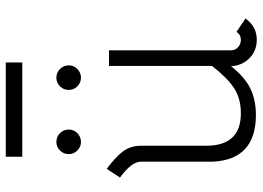

<svg xmlns="http://www.w3.org/2000/svg" viewBox="-142 -755 908 664"><g transform="rotate(-90 312.0 -423.0)"><path d="M428 -800H102V-857H428ZM153 -682Q171 -682 183.5 -669.5Q196 -657 196 -639Q196 -622 183.5 -609.5Q171 -597 153 -597Q136 -597 123.5 -609.5Q111 -622 111 -639Q111 -657 123.5 -669.5Q136 -682 153 -682ZM375 -682Q393 -682 405.5 -669.5Q418 -657 418 -639Q418 -622 405.5 -609.5Q393 -597 375 -597Q358 -597 345.5 -609.5Q333 -622 333 -639Q333 -657 345.5 -669.5Q358 -682 375 -682ZM30 -462 60 -508Q98 -480 119 -453.5Q140 -427 140 -389V-164Q140 -44 252 -44Q304 -44 340 -68Q376 -92 416 -144V-500H470V-79Q470 -63 481 -53.5Q492 -44 506 -44Q524 -44 534 -59L580 -28Q552 11 507 11Q468 11 442.5 -14.5Q417 -40 415 -78Q379 -32 339.5 -12Q300 8 246 8Q94 8 85 -138V-389Q85 -422 30 -462Z"/></g></svg>

Font: Bellota
Style: Regular
Weight: 400
Designer: Kemie Guaida
Foundry: Kemie Guaida
Version: Version 1.000;PS 002.000;hotconv 1.0.70;makeotf.lib2.5.58329